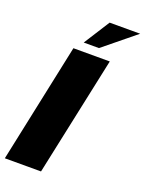

<svg xmlns="http://www.w3.org/2000/svg" viewBox="-170 -941 768 1017"><g transform="rotate(20 214.0 -432.5)"><path d="M337 -672H132L-10 0H194ZM259 -719 438 -865H266L173 -719Z"/></g></svg>

Font: Racing Sans One
Style: Regular
Weight: 400
Designer: Pablo Impallari, Rodrigo Fuenzalida
Foundry: Pablo Impallari, Rodrigo Fuenzalida
Version: Version 1.001